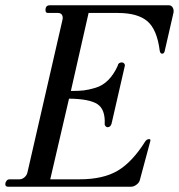

<svg xmlns="http://www.w3.org/2000/svg" viewBox="-28 -706 677 726"><path d="M2 0Q-8 0 -8 -10Q-8 -16 -3.5 -22Q1 -28 8 -28H46Q56 -28 65 -36Q74 -44 76 -55L208 -630Q211 -642 206.5 -649.5Q202 -657 191 -657H153Q144 -657 144 -668Q144 -686 160 -686H611Q620 -686 625 -677.5Q630 -669 628 -658L595 -514Q593 -503 585 -503Q578 -503 576 -514Q566 -594 529.5 -625.5Q493 -657 417 -657H307L240 -362Q269 -362 287.5 -364Q306 -366 333 -374Q360 -382 381 -403Q402 -424 417 -457Q419 -470 433 -470Q438 -470 441.5 -466Q445 -462 444 -457L394 -239Q390 -225 379 -225Q374 -225 370.5 -229.5Q367 -234 368 -239Q370 -293 340 -312.5Q310 -332 233 -333L162 -28H273Q362 -28 417 -60.5Q472 -93 521 -171Q527 -180 536 -180Q543 -180 540 -171L501 -26Q499 -16 488.5 -8Q478 0 468 0Z"/></svg>

Font: HK Venetian
Style: Italic
Weight: 400
Italic angle: -12°
Version: Version 1.000;PS 001.000;hotconv 1.0.88;makeotf.lib2.5.64775